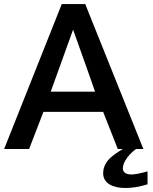

<svg xmlns="http://www.w3.org/2000/svg" viewBox="-31 -731 751 942"><path d="M584.5 191.4C617.2 191.4 653.3 185.5 692.9 173.3V109.9C655.8 120.1 629.9 125 615.2 125C586.4 125 571.8 114.7 571.8 94.2C571.8 79.1 579.1 61.5 593.8 41.5C608.9 21.5 627.4 4.9 649.4 -8.3L590.3 -9.3C563 4.4 544.4 15.6 517.6 37.1C490.7 59.1 475.1 87.4 475.1 118.7C475.1 167 519.5 191.4 584.5 191.4ZM327.6 -585.4C369.6 -468.3 405.8 -366.7 435.5 -281.2H217.8ZM111.8 0 182.1 -182.1H475.1L546.9 0H672.4L387.2 -710.9H272L-10.7 0Z"/></svg>

Font: Ride SemiBold
Style: Regular
Weight: 600
Version: Version 3.000